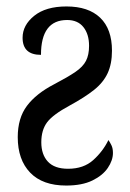

<svg xmlns="http://www.w3.org/2000/svg" viewBox="-20 -565 404 595"><path d="M185 10Q112 10 73.5 -30Q35 -70 35 -140Q35 -199 63.5 -237Q92 -275 148 -304Q190 -326 213.5 -342Q237 -358 246.5 -376.5Q256 -395 256 -423Q256 -459 238.5 -481Q221 -503 188 -503Q107 -503 107 -395Q50 -395 50 -448Q50 -487 86 -516Q122 -545 186 -545Q254 -545 290.5 -510Q327 -475 327 -408Q327 -367 313.5 -338Q300 -309 271 -286Q242 -263 196 -238Q144 -210 126 -186Q108 -162 108 -124Q108 -86 128.5 -64Q149 -42 191 -42Q239 -42 269 -69Q299 -96 316 -131Q321 -124 325.5 -114.5Q330 -105 330 -91Q330 -68 314 -44.5Q298 -21 266 -5.5Q234 10 185 10Z"/></svg>

Font: Noto Serif ExtraCondensed
Style: Regular
Weight: 400
Width: 2
Designer: Monotype Design Team
Foundry: Monotype Imaging Inc.
Version: Version 2.015